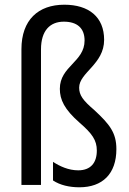

<svg xmlns="http://www.w3.org/2000/svg" viewBox="-20 -785 549 815"><path d="M422 -616C422 -713 357 -765 253 -765C143 -765 71 -701 71 -576V0H154V-575C154 -656 193 -693 251 -693C307 -693 339 -666 339 -613C339 -522 234 -504 234 -408C234 -362 253 -321 318 -264C371 -218 391 -190 391 -146C391 -94 365 -62 312 -62C271 -62 234 -79 205 -98V-19C235 1 275 10 317 10C415 10 474 -47 474 -152C474 -221 446 -257 380 -318C332 -359 316 -381 316 -413C316 -477 422 -512 422 -616Z"/></svg>

Font: Noto Sans Sinhala Condensed
Style: Regular
Weight: 400
Width: 3
Designer: Jelle Bosma - Monotype Design Team
Foundry: Monotype Imaging Inc.
Version: Version 2.006